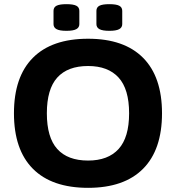

<svg xmlns="http://www.w3.org/2000/svg" viewBox="-20 -894 844 922"><path d="M403 8Q229 8 138 -83.5Q47 -175 47 -350Q47 -525 138 -616.5Q229 -708 403 -708Q576 -708 667 -616.5Q758 -525 758 -350Q758 -175 667 -83.5Q576 8 403 8ZM403 -123Q499 -123 549.5 -178.5Q600 -234 600 -350Q600 -466 549.5 -521.5Q499 -577 403 -577Q305 -577 255 -521.5Q205 -466 205 -350Q205 -234 255 -178.5Q305 -123 403 -123ZM505 -746Q472 -746 457.5 -754Q443 -762 443 -778V-842Q443 -859 457.5 -866.5Q472 -874 505 -874Q538 -874 552.5 -866.5Q567 -859 567 -842V-778Q567 -762 552.5 -754Q538 -746 505 -746ZM299 -746Q266 -746 251.5 -754Q237 -762 237 -778V-842Q237 -859 251.5 -866.5Q266 -874 299 -874Q332 -874 346.5 -866.5Q361 -859 361 -842V-778Q361 -762 346.5 -754Q332 -746 299 -746Z"/></svg>

Font: Asap Semi Expanded
Style: Bold
Weight: 700
Width: 6
Designer: Pablo Cosgaya
Foundry: Omnibus-Type
Version: Version 3.001; ttfautohint (v1.8.4.7-5d5b)